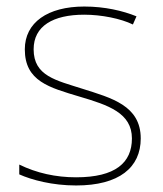

<svg xmlns="http://www.w3.org/2000/svg" viewBox="-20 -558 498 588"><path d="M411 -134C411 -235 321 -258 233 -286C152 -312 83 -325 83 -407C83 -478 142 -513 238 -513C291 -513 350 -501 387 -483L398 -508C356 -525 301 -538 238 -538C126 -538 56 -489 56 -407C56 -309 131 -290 224 -262C312 -236 384 -212 384 -134C384 -60 334 -15 213 -15C151 -15 92 -28 39 -54V-24C77 -7 140 10 213 10C345 10 411 -45 411 -134Z"/></svg>

Font: Noto Sans Gurmukhi Thin
Style: Regular
Weight: 100
Designer: Jelle Bosma - Monotype Design Team
Foundry: Monotype Imaging Inc.
Version: Version 2.004